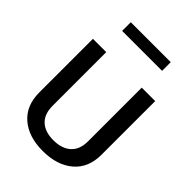

<svg xmlns="http://www.w3.org/2000/svg" viewBox="-249 -965 1085 1085"><g transform="rotate(45 293.5 -422.5)"><path d="M442.9 -638.7H550.3V-210Q550.3 -105 482.2 -47.4Q414.1 10.3 300.3 10.3Q186.5 10.3 119.6 -47.6Q52.7 -105.5 52.7 -210V-638.7H159.2V-210Q159.2 -143.6 196 -109.4Q232.9 -75.2 299.8 -75.2Q366.7 -75.2 404.8 -109.4Q442.9 -143.6 442.9 -210ZM457 -856.4V-787.1H137.7V-856.4Z"/></g></svg>

Font: Yantramanav Medium
Style: Regular
Weight: 500
Version: Version 1.001;PS 1.0;hotconv 1.0.72;makeotf.lib2.5.5900; ttf